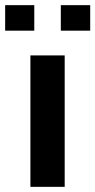

<svg xmlns="http://www.w3.org/2000/svg" viewBox="-40 -725 370 745"><path d="M78 0V-510H211V0ZM-20 -606V-705H93V-606ZM196 -606V-705H310V-606Z"/></svg>

Font: Saira SemiExpanded SemiBold
Style: Regular
Weight: 600
Width: 6
Designer: Hector Gatti with collaboration of the Omnibus-Type team
Foundry: Omnibus-Type
Version: Version 1.101